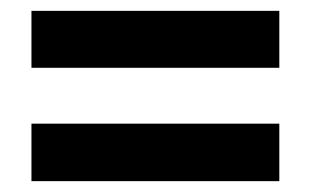

<svg xmlns="http://www.w3.org/2000/svg" viewBox="-20 -580 575 354"><path d="M38 -455H495V-560H38ZM38 -246H495V-352H38Z"/></svg>

Font: Noto Sans Tamil UI SemiCondensed
Style: Bold
Weight: 700
Width: 4
Designer: Jelle Bosma - Monotype Design Team
Foundry: Monotype Imaging Inc.
Version: Version 2.004